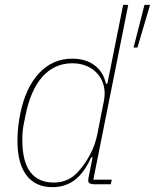

<svg xmlns="http://www.w3.org/2000/svg" viewBox="-20 -760 639 792"><path d="M367 0Q357 0 350.5 -3.5Q344 -7 344 -15Q344 -21 346 -31L362 -111H356Q328 -48 289 -18Q250 12 196 12Q127 12 89.5 -36.5Q52 -85 52 -179Q52 -233 63 -288Q85 -398 141 -458Q197 -518 278 -518Q333 -518 369.5 -491Q406 -464 417 -415H423L488 -740H509L365 -19H441L437 0ZM202 -7Q259 -7 298 -47Q326 -76 349.5 -118.5Q373 -161 382 -209L409 -346Q415 -378 408 -406Q401 -434 383.5 -454.5Q366 -475 339 -487Q312 -499 278 -499Q205 -499 155.5 -444Q106 -389 85 -283L78 -248Q75 -234 73.5 -218.5Q72 -203 72 -183Q72 -7 202 -7ZM547 -564H531L576 -740H599Z"/></svg>

Font: IBM Plex Sans Condensed Thin
Style: Italic
Weight: 100
Width: 3
Italic angle: -11°
Designer: Mike Abbink, Paul van der Laan, Pieter van Rosmalen
Foundry: Bold Monday
Version: Version 1.3